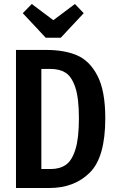

<svg xmlns="http://www.w3.org/2000/svg" viewBox="-20 -941 582 961"><path d="M507 -349Q507 -154 429.5 -77Q352 0 227 0H60V-691H214Q301 -691 364.5 -664.5Q428 -638 467.5 -562.5Q507 -487 507 -349ZM187 -596V-95H234Q279 -95 309.5 -116Q340 -137 357.5 -193Q375 -249 375 -349Q375 -451 356.5 -505Q338 -559 307.5 -577.5Q277 -596 233 -596ZM399 -875 284 -752H209L94 -875L139 -921L247 -840L355 -921Z"/></svg>

Font: Fira Sans Compressed Medium
Style: Regular
Weight: 500
Width: 1
Designer: bBox Type GmbH & Carrois Corporate GbR & Edenspiekermann AG
Foundry: bBox Type GmbH & Carrois Corporate GbR & Edenspiekermann AG
Version: Version 4.301